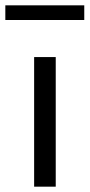

<svg xmlns="http://www.w3.org/2000/svg" viewBox="-52 -700 336 720"><path d="M76 0V-486H157V0ZM-32 -625V-680H264V-625Z"/></svg>

Font: Nunito Sans 12pt ExtraLight 12pt
Style: Regular
Weight: 400
Version: Version 3.101;gftools[0.9.27]